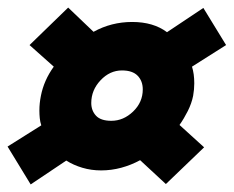

<svg xmlns="http://www.w3.org/2000/svg" viewBox="-23 -522 617 507"><path d="M58 -35 -3 -135 86 -191Q83 -200 82 -210Q81 -220 81 -230Q81 -240 82 -249.5Q83 -259 85 -269Q93 -310 119 -346L55 -403L157 -502L224 -438Q271 -464 326 -464Q382 -464 418 -437L514 -501L574 -403L484 -346Q490 -327 490 -302Q490 -286 487 -269Q483 -249 473 -229Q463 -209 451 -192L516 -133L415 -36L347 -99Q323 -86 297 -79Q271 -72 244 -72Q218 -72 194.5 -79Q171 -86 152 -98ZM271 -203Q303 -203 328.5 -227.5Q354 -252 354 -286Q354 -308 340.5 -322Q327 -336 299 -336Q267 -336 242.5 -310Q218 -284 218 -250Q218 -230 230.5 -216.5Q243 -203 271 -203Z"/></svg>

Font: Kanit
Style: Bold Italic
Weight: 700
Italic angle: -12°
Designer: Katatrad Team
Foundry: CadsonDemak
Version: Version 2.000; ttfautohint (v1.8.3)